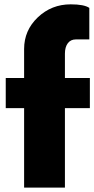

<svg xmlns="http://www.w3.org/2000/svg" viewBox="-20 -856 430 876"><path d="M390 -500V-362.5H276.2V0H90V-362.5H6.2V-500H90V-632.5Q90 -717.5 152.5 -776.9Q215 -836.2 302.5 -836.2Q363.8 -836.2 387.5 -820V-676.2H326.2Q302.5 -676.2 289.4 -658.8Q276.2 -641.2 276.2 -611.2V-500Z"/></svg>

Font: Now Alt Black
Style: Regular
Weight: 900
Designer: Alfredo Marco Pradil
Foundry: Alfredo Marco Pradil
Version: Version 1.002;PS 001.002;hotconv 1.0.88;makeotf.lib2.5.64775